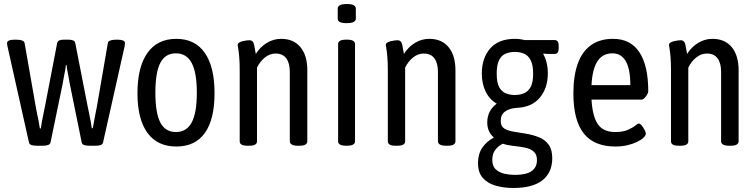

<svg xmlns="http://www.w3.org/2000/svg" viewBox="-20 -722 3758 954"><path d="M160 2Q146 2 136 -1.5Q126 -5 124 -14L18 -488Q17 -492 16 -498.5Q15 -505 15 -508Q15 -516 24.5 -520.5Q34 -525 56 -525Q99 -525 102 -509L158 -190Q160 -177 164 -158.5Q168 -140 172 -120Q176 -100 178 -84H183Q185 -100 188.5 -119Q192 -138 196 -157Q200 -176 203 -191L264 -508Q266 -518 275.5 -521.5Q285 -525 299 -525H318Q333 -525 342.5 -521.5Q352 -518 354 -508L416 -191Q420 -171 424 -152.5Q428 -134 431 -117Q434 -100 436 -85H441Q444 -101 447.5 -120Q451 -139 454.5 -157.5Q458 -176 461 -190L516 -509Q519 -525 562 -525Q582 -525 591.5 -520.5Q601 -516 601 -508Q601 -505 600.5 -500.5Q600 -496 599 -491L492 -14Q490 -5 480.5 -1.5Q471 2 456 2H422Q408 2 398 -1.5Q388 -5 386 -14L326 -309Q324 -322 321 -337.5Q318 -353 315 -368.5Q312 -384 311 -398H307Q306 -384 303 -368.5Q300 -353 297 -337.5Q294 -322 292 -309L231 -14Q229 -5 218.5 -1.5Q208 2 195 2Z M856 6Q762 6 712.5 -62Q663 -130 663 -259Q663 -389 712.5 -459Q762 -529 856 -529Q949 -529 997.5 -459.5Q1046 -390 1046 -259Q1046 -129 998 -61.5Q950 6 856 6ZM854 -66Q907 -66 932.5 -113.5Q958 -161 958 -261Q958 -361 932.5 -409Q907 -457 854 -457Q801 -457 776.5 -409.5Q752 -362 752 -261Q752 -161 776.5 -113.5Q801 -66 854 -66Z M1208 2Q1171 2 1171 -20V-373Q1171 -414 1168.5 -441Q1166 -468 1163.5 -482Q1161 -496 1161 -499Q1161 -506 1168.5 -510.5Q1176 -515 1186 -517.5Q1196 -520 1205.5 -521Q1215 -522 1219 -522Q1238 -522 1242.5 -500Q1247 -478 1251 -454Q1273 -489 1306 -509Q1339 -529 1377 -529Q1439 -529 1473 -487.5Q1507 -446 1507 -373V-20Q1507 -10 1498 -4Q1489 2 1469 2H1459Q1439 2 1429.5 -4Q1420 -10 1420 -20V-365Q1420 -408 1402.5 -432Q1385 -456 1349 -456Q1321 -456 1296.5 -436.5Q1272 -417 1257 -386V-20Q1257 2 1219 2Z M1700 2Q1660 2 1660 -20V-503Q1660 -525 1700 -525H1704Q1744 -525 1744 -503V-20Q1744 2 1704 2ZM1702 -607Q1679 -607 1668.5 -612.5Q1658 -618 1658 -629V-680Q1658 -690 1668.5 -696Q1679 -702 1704 -702Q1727 -702 1737.5 -696Q1748 -690 1748 -680V-629Q1748 -619 1737.5 -613Q1727 -607 1702 -607Z M1944 2Q1907 2 1907 -20V-373Q1907 -414 1904.5 -441Q1902 -468 1899.5 -482Q1897 -496 1897 -499Q1897 -506 1904.5 -510.5Q1912 -515 1922 -517.5Q1932 -520 1941.5 -521Q1951 -522 1955 -522Q1974 -522 1978.5 -500Q1983 -478 1987 -454Q2009 -489 2042 -509Q2075 -529 2113 -529Q2175 -529 2209 -487.5Q2243 -446 2243 -373V-20Q2243 -10 2234 -4Q2225 2 2205 2H2195Q2175 2 2165.5 -4Q2156 -10 2156 -20V-365Q2156 -408 2138.5 -432Q2121 -456 2085 -456Q2057 -456 2032.5 -436.5Q2008 -417 1993 -386V-20Q1993 2 1955 2Z M2531 212Q2481 212 2441 200Q2401 188 2378 161Q2355 134 2355 88Q2355 44 2376 12.5Q2397 -19 2433 -38V-40Q2418 -52 2409.5 -71Q2401 -90 2401 -113Q2401 -143 2413 -166.5Q2425 -190 2448 -207Q2412 -228 2393 -267Q2374 -306 2374 -357Q2374 -433 2415.5 -481Q2457 -529 2539 -529Q2563 -529 2586 -523H2736Q2756 -523 2756 -494V-482Q2756 -454 2736 -454Q2717 -454 2704.5 -454Q2692 -454 2681 -456L2679 -454Q2702 -413 2702 -358Q2702 -284 2662 -236.5Q2622 -189 2547 -186Q2513 -184 2490.5 -168.5Q2468 -153 2468 -121Q2468 -94 2486.5 -83Q2505 -72 2533.5 -67.5Q2562 -63 2592 -58Q2629 -52 2659 -39.5Q2689 -27 2706.5 -2.5Q2724 22 2724 64Q2724 135 2675.5 173.5Q2627 212 2531 212ZM2538 147Q2594 147 2621 128.5Q2648 110 2648 73Q2648 44 2630.5 30Q2613 16 2586.5 11Q2560 6 2531 3Q2502 0 2478 -8Q2456 3 2441 22.5Q2426 42 2426 72Q2426 104 2444 120Q2462 136 2487.5 141.5Q2513 147 2538 147ZM2538 -250Q2563 -250 2583.5 -258.5Q2604 -267 2616.5 -289.5Q2629 -312 2629 -356Q2629 -400 2616.5 -423.5Q2604 -447 2583.5 -455.5Q2563 -464 2538 -464Q2513 -464 2492.5 -455.5Q2472 -447 2460 -423.5Q2448 -400 2448 -356Q2448 -312 2460 -289.5Q2472 -267 2492.5 -258.5Q2513 -250 2538 -250Z M3038 6Q2932 6 2880.5 -59Q2829 -124 2829 -258Q2829 -346 2851 -406.5Q2873 -467 2917 -498Q2961 -529 3026 -529Q3113 -529 3157 -462.5Q3201 -396 3201 -268Q3201 -262 3195.5 -252Q3190 -242 3182 -234.5Q3174 -227 3168 -227H2919Q2924 -144 2950.5 -105Q2977 -66 3037 -66Q3075 -66 3099 -76.5Q3123 -87 3136 -97.5Q3149 -108 3154 -108Q3161 -108 3169 -98Q3177 -88 3183 -76Q3189 -64 3189 -58Q3189 -49 3177.5 -38Q3166 -27 3145.5 -17Q3125 -7 3097.5 -0.5Q3070 6 3038 6ZM2919 -299H3112Q3112 -378 3089.5 -417.5Q3067 -457 3023 -457Q2974 -457 2948.5 -417.5Q2923 -378 2919 -299Z M3351 2Q3314 2 3314 -20V-373Q3314 -414 3311.5 -441Q3309 -468 3306.5 -482Q3304 -496 3304 -499Q3304 -506 3311.5 -510.5Q3319 -515 3329 -517.5Q3339 -520 3348.5 -521Q3358 -522 3362 -522Q3381 -522 3385.5 -500Q3390 -478 3394 -454Q3416 -489 3449 -509Q3482 -529 3520 -529Q3582 -529 3616 -487.5Q3650 -446 3650 -373V-20Q3650 -10 3641 -4Q3632 2 3612 2H3602Q3582 2 3572.5 -4Q3563 -10 3563 -20V-365Q3563 -408 3545.5 -432Q3528 -456 3492 -456Q3464 -456 3439.5 -436.5Q3415 -417 3400 -386V-20Q3400 2 3362 2Z"/></svg>

Font: Asap Condensed VF Beta
Style: Regular
Weight: 400
Designer: Pablo Cosgaya
Foundry: Omnibus-Type
Version: Version 1.008